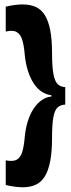

<svg xmlns="http://www.w3.org/2000/svg" viewBox="-20 -718 312 844"><path d="M266.8 -258.3Q246.7 -257.3 233.8 -246.2Q220.8 -235 214.8 -203.8Q208.8 -172.7 208.8 -112.3Q208.8 -52 200.8 -10.2Q192.8 31.7 177.2 57.2Q161.5 82.8 137.2 94Q113 105.2 79.5 105.2Q64.8 105.2 45.4 102.7Q26 100.2 5.2 95.3V-13.2Q37.7 -6.5 54.4 -16.6Q71.2 -26.7 78.4 -52.2Q85.7 -77.7 88.7 -115.2Q92.3 -154.2 102.6 -186.2Q112.8 -218.2 128.4 -241.2Q144 -264.2 163.4 -277.8Q182.8 -291.5 205.8 -293.7V-299.7Q183 -301.8 163.2 -315.1Q143.3 -328.3 128.2 -351.4Q113 -374.5 102.8 -406.5Q92.5 -438.5 88.7 -478Q85.5 -517.7 77.8 -542.7Q70 -567.7 53.2 -577.2Q36.5 -586.8 5.2 -579.3V-688.7Q26 -693.7 45.2 -696.1Q64.5 -698.5 79.5 -698.5Q113 -698.5 137.2 -687.5Q161.5 -676.5 177.2 -651.3Q192.8 -626.2 200.8 -585.2Q208.8 -544.2 208.8 -483.3Q208.8 -424.8 214.8 -392.8Q220.8 -360.7 233.4 -348.3Q246 -336 266.8 -335Z"/></svg>

Font: Bricolage Grotesque 96pt ExtraBold Condensed
Style: Regular
Weight: 800
Width: 3
Version: Version 1.001;gftools[0.9.33.dev8+g029e19f]